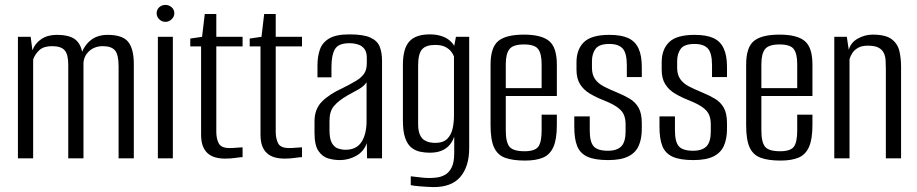

<svg xmlns="http://www.w3.org/2000/svg" viewBox="-20 -645 3735 782"><path d="M53 0V-495H105L112 -440Q123 -469 148.5 -486Q174 -503 211 -503Q269 -503 292.5 -479Q316 -455 317 -409L306 -408Q316 -451 344.5 -477Q373 -503 418 -503Q480 -503 502.5 -474Q525 -445 525 -385V0H463V-374Q463 -422 448.5 -439.5Q434 -457 399 -457Q366 -457 344 -437.5Q322 -418 320 -389V0H258V-382Q258 -423 243.5 -440Q229 -457 192 -457Q158 -457 140.5 -441Q123 -425 115 -403V0Z M623 0V-495H684V0ZM654 -556Q639 -556 628.5 -566.5Q618 -577 618 -591Q618 -606 628.5 -615.5Q639 -625 654 -625Q668 -625 679 -615.5Q690 -606 690 -591Q690 -577 679 -566.5Q668 -556 654 -556Z M897 1Q875 1 857 -4Q839 -9 826 -20.5Q813 -32 806 -50.5Q799 -69 799 -97V-456H755V-488L803 -495L814 -588H861V-495H968V-456H861V-108Q861 -80 871 -61Q881 -42 915 -42Q929 -42 945 -43.5Q961 -45 968 -45V-5Q960 -5 940 -2Q920 1 897 1Z M1139 1Q1117 1 1099 -4Q1081 -9 1068 -20.5Q1055 -32 1048 -50.5Q1041 -69 1041 -97V-456H997V-488L1045 -495L1056 -588H1103V-495H1210V-456H1103V-108Q1103 -80 1113 -61Q1123 -42 1157 -42Q1171 -42 1187 -43.5Q1203 -45 1210 -45V-5Q1202 -5 1182 -2Q1162 1 1139 1Z M1364 7Q1341 7 1317.5 0.5Q1294 -6 1277.5 -29.5Q1261 -53 1261 -103V-151Q1261 -201 1291.5 -231.5Q1322 -262 1375 -286Q1409 -303 1430.5 -316Q1452 -329 1463 -345Q1474 -361 1474 -388V-409Q1474 -433 1464 -446Q1454 -459 1437.5 -464Q1421 -469 1403 -469Q1358 -469 1344 -444.5Q1330 -420 1330 -372V-330H1273V-378Q1273 -415 1283 -443.5Q1293 -472 1321 -488.5Q1349 -505 1403 -505Q1460 -505 1488.5 -492Q1517 -479 1526.5 -455Q1536 -431 1536 -398V0H1475L1474 -62Q1462 -28 1431 -10.5Q1400 7 1364 7ZM1387 -35Q1432 -35 1452.5 -67Q1473 -99 1473 -152V-310Q1463 -294 1440 -281Q1417 -268 1393 -255Q1359 -235 1340.5 -213.5Q1322 -192 1322 -154V-115Q1322 -79 1332 -62Q1342 -45 1357 -40Q1372 -35 1387 -35Z M1747 117Q1736 117 1721 116Q1706 115 1691.5 114Q1677 113 1666.5 111.5Q1656 110 1653 109V73Q1665 74 1687.5 77Q1710 80 1728 80Q1742 80 1759 78Q1776 76 1792.5 67Q1809 58 1819.5 37Q1830 16 1830 -21V-89Q1824 -70 1811.5 -55Q1799 -40 1779 -31.5Q1759 -23 1730 -23Q1711 -23 1691.5 -27Q1672 -31 1656 -43.5Q1640 -56 1630.5 -82.5Q1621 -109 1621 -154V-381Q1621 -447 1647 -476Q1673 -505 1731 -505Q1757 -505 1778.5 -498Q1800 -491 1815 -477Q1830 -463 1838 -442H1827L1837 -495H1891V-42Q1891 -3 1881.5 26.5Q1872 56 1854 76.5Q1836 97 1809 107Q1782 117 1747 117ZM1752 -63Q1785 -63 1801.5 -79.5Q1818 -96 1823.5 -121.5Q1829 -147 1829 -173V-415Q1826 -424 1817.5 -435Q1809 -446 1793.5 -454Q1778 -462 1752 -462Q1715 -462 1699 -444Q1683 -426 1683 -378V-139Q1683 -113 1690 -97Q1697 -81 1708.5 -74Q1720 -67 1732 -65Q1744 -63 1752 -63Z M2118 9Q2068 9 2037 -2.5Q2006 -14 1992 -45Q1978 -76 1978 -135V-382Q1978 -452 2009.5 -478Q2041 -504 2114 -504Q2185 -504 2216.5 -478Q2248 -452 2248 -382V-254H2040V-114Q2040 -66 2055 -47.5Q2070 -29 2116 -29Q2158 -29 2172 -47Q2186 -65 2186 -114V-178H2248V-136Q2248 -78 2234 -46.5Q2220 -15 2191.5 -3Q2163 9 2118 9ZM2040 -286H2186V-384Q2186 -426 2172 -445Q2158 -464 2114 -464Q2070 -464 2055 -445Q2040 -426 2040 -384Z M2457 7Q2403 7 2373 -6.5Q2343 -20 2331 -49.5Q2319 -79 2319 -128V-171H2382V-114Q2382 -67 2398 -49Q2414 -31 2456 -31Q2493 -31 2510.5 -49Q2528 -67 2528 -110V-138Q2528 -161 2521 -177.5Q2514 -194 2494.5 -208Q2475 -222 2440 -236Q2407 -249 2382 -264Q2357 -279 2342.5 -302Q2328 -325 2328 -361V-391Q2328 -444 2358.5 -473.5Q2389 -503 2462 -503Q2510 -503 2538.5 -490Q2567 -477 2580.5 -448Q2594 -419 2594 -373V-331H2533V-379Q2533 -429 2516 -447.5Q2499 -466 2462 -466Q2420 -466 2405.5 -446Q2391 -426 2391 -396V-369Q2391 -341 2403.5 -323Q2416 -305 2439 -293Q2462 -281 2494 -268Q2523 -256 2545.5 -242.5Q2568 -229 2581 -206Q2594 -183 2594 -143V-120Q2594 -80 2581.5 -51.5Q2569 -23 2539 -8Q2509 7 2457 7Z M2804 7Q2750 7 2720 -6.5Q2690 -20 2678 -49.5Q2666 -79 2666 -128V-171H2729V-114Q2729 -67 2745 -49Q2761 -31 2803 -31Q2840 -31 2857.5 -49Q2875 -67 2875 -110V-138Q2875 -161 2868 -177.5Q2861 -194 2841.5 -208Q2822 -222 2787 -236Q2754 -249 2729 -264Q2704 -279 2689.5 -302Q2675 -325 2675 -361V-391Q2675 -444 2705.5 -473.5Q2736 -503 2809 -503Q2857 -503 2885.5 -490Q2914 -477 2927.5 -448Q2941 -419 2941 -373V-331H2880V-379Q2880 -429 2863 -447.5Q2846 -466 2809 -466Q2767 -466 2752.5 -446Q2738 -426 2738 -396V-369Q2738 -341 2750.5 -323Q2763 -305 2786 -293Q2809 -281 2841 -268Q2870 -256 2892.5 -242.5Q2915 -229 2928 -206Q2941 -183 2941 -143V-120Q2941 -80 2928.5 -51.5Q2916 -23 2886 -8Q2856 7 2804 7Z M3159 9Q3109 9 3078 -2.5Q3047 -14 3033 -45Q3019 -76 3019 -135V-382Q3019 -452 3050.5 -478Q3082 -504 3155 -504Q3226 -504 3257.5 -478Q3289 -452 3289 -382V-254H3081V-114Q3081 -66 3096 -47.5Q3111 -29 3157 -29Q3199 -29 3213 -47Q3227 -65 3227 -114V-178H3289V-136Q3289 -78 3275 -46.5Q3261 -15 3232.5 -3Q3204 9 3159 9ZM3081 -286H3227V-384Q3227 -426 3213 -445Q3199 -464 3155 -464Q3111 -464 3096 -445Q3081 -426 3081 -384Z M3378 0V-495H3429L3437 -442Q3445 -472 3474 -488Q3503 -504 3534 -504Q3587 -504 3611.5 -485.5Q3636 -467 3643 -437.5Q3650 -408 3650 -373V0H3588V-364Q3588 -382 3587 -399Q3586 -416 3579.5 -429.5Q3573 -443 3558 -451Q3543 -459 3514 -459Q3489 -459 3473.5 -449.5Q3458 -440 3450.5 -427.5Q3443 -415 3440 -404V0Z"/></svg>

Font: Alumni Sans
Style: Regular
Weight: 400
Designer: Robert E. Leuschke
Foundry: Robert E. Leuschke
Version: Version 1.018